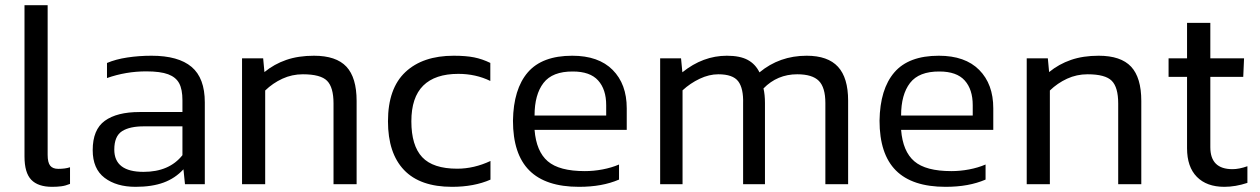

<svg xmlns="http://www.w3.org/2000/svg" viewBox="-20 -709 4849 739"><path d="M249.5 -1.2V-65.3Q231.6 -59.1 204.2 -59.1Q183 -59.1 173.2 -71.3Q163.4 -83.5 163.4 -113.1V-688.9H74.3V-106.4Q74.3 -44.1 100.4 -17Q126.5 10.1 180.6 10.1Q199.6 10.1 215.9 8Q232.2 5.9 249.5 -1.2Z M686.1 -57.4 692 0H768.3V-315Q768.3 -408.6 717.4 -451.5Q666.5 -494.5 563.2 -494.5Q514.6 -494.5 470 -487.7Q425.4 -481 391.8 -466.6V-408.6Q464.7 -434.3 542.9 -434.3Q597.4 -434.3 627.3 -423.1Q657.2 -411.8 669.7 -388.3Q682.2 -364.8 682.2 -323.4V-277.8H517Q430.1 -277.8 383.4 -244Q336.8 -210.2 336.8 -131.2Q336.8 -59.3 382.5 -24.6Q428.2 10.1 501.8 10.1Q564.9 10.1 609.6 -6.3Q654.3 -22.7 686.1 -57.4ZM419.9 -133.3Q419.9 -184.9 449.8 -204.1Q479.7 -223.2 536.4 -222.7H682.2V-111.7Q631.3 -47.5 532.5 -47.5Q419.9 -47.5 419.9 -133.3Z M1000.7 0V-360.7Q1029.9 -389 1067 -406.1Q1104 -423.1 1145.5 -423.1Q1214.1 -423.1 1238.9 -398Q1263.7 -373 1263.7 -311V0H1352.6V-320.4Q1352.6 -410.3 1313.3 -452.4Q1273.9 -494.5 1188.5 -494.5Q1128.4 -494.5 1081.8 -478.4Q1035.3 -462.3 997.8 -431.6L992.9 -484.4H911.6V0Z M1867.8 -17.6V-89.4Q1804.4 -59.7 1739.9 -59.7Q1646.7 -59.7 1605 -104.1Q1563.3 -148.6 1563.3 -242.2Q1563.3 -334.2 1609 -379.5Q1654.8 -424.7 1744 -424.7Q1811.3 -424.7 1867.2 -397.4V-466.8Q1836.3 -481.9 1804.8 -488.2Q1773.2 -494.5 1726.2 -494.5Q1607.2 -494.5 1540.2 -431.5Q1473.3 -368.5 1473.3 -242.2Q1473.3 -119.4 1535.1 -54.7Q1596.9 10.1 1719.8 10.1Q1804.6 10.1 1867.8 -17.6Z M2362.6 -17.8V-75.8Q2333.6 -63.4 2299.2 -56.9Q2264.8 -50.4 2230.8 -50.4Q2132.5 -50.4 2088.3 -88.3Q2044.1 -126.1 2037.5 -209.1H2392.3V-292.3Q2392.3 -385.3 2338.1 -439.9Q2283.9 -494.5 2182.5 -494.5Q2066.6 -494.5 2011.4 -430.4Q1956.3 -366.3 1954.4 -244.6Q1954.4 -115.9 2017.4 -52.9Q2080.4 10.1 2208.6 10.1Q2253.7 10.1 2291.6 3.2Q2329.5 -3.6 2362.6 -17.8ZM2184.9 -433.8Q2251.3 -433.8 2282.2 -399.3Q2313.2 -364.9 2313.2 -304.2V-264.3H2037.5Q2037.5 -345.1 2071.9 -389.7Q2106.2 -434.3 2184.9 -433.8Z M2607.1 0V-361.3Q2636.8 -388.7 2673.1 -405.9Q2709.5 -423.1 2744.7 -423.1Q2800.9 -423.1 2821.4 -396Q2841.9 -369 2840.2 -310.6V0H2924.3V-312.6Q2924.3 -344.8 2918.6 -368.6Q2971.8 -423.1 3048.5 -423.1Q3106.4 -423.1 3131.6 -397.8Q3156.8 -372.6 3156.8 -312.3V0H3244.4V-321.7Q3244.4 -409.6 3205.4 -452Q3166.4 -494.5 3084.7 -494.5Q2980.4 -494.5 2903.2 -430.4Q2887.7 -462.3 2858 -478.4Q2828.3 -494.5 2777.6 -494.5Q2685.8 -494.5 2606.4 -430.8L2601.3 -484.4H2520.9V0Z M3773.4 -17.8V-75.8Q3744.4 -63.4 3710.1 -56.9Q3675.7 -50.4 3641.6 -50.4Q3543.3 -50.4 3499.1 -88.3Q3454.9 -126.1 3448.3 -209.1H3803.1V-292.3Q3803.1 -385.3 3748.9 -439.9Q3694.8 -494.5 3593.4 -494.5Q3477.4 -494.5 3422.3 -430.4Q3367.1 -366.3 3365.3 -244.6Q3365.3 -115.9 3428.3 -52.9Q3491.3 10.1 3619.4 10.1Q3664.6 10.1 3702.5 3.2Q3740.3 -3.6 3773.4 -17.8ZM3595.7 -433.8Q3662.2 -433.8 3693.1 -399.3Q3724 -364.9 3724 -304.2V-264.3H3448.3Q3448.3 -345.1 3482.7 -389.7Q3517.1 -434.3 3595.7 -433.8Z M4020.9 0V-360.7Q4050.2 -389 4087.2 -406.1Q4124.2 -423.1 4165.8 -423.1Q4234.3 -423.1 4259.1 -398Q4283.9 -373 4283.9 -311V0H4372.8V-320.4Q4372.8 -410.3 4333.5 -452.4Q4294.1 -494.5 4208.7 -494.5Q4148.6 -494.5 4102.1 -478.4Q4055.5 -462.3 4018 -431.6L4013.1 -484.4H3931.8V0Z M4781.2 -5.1V-69.2Q4749.5 -57.9 4723.7 -57.9Q4638.5 -57.9 4638.5 -142.3V-413.2H4765.2L4768.3 -484.4H4638.5V-620.9H4548.9V-484.4H4477.8V-413.2H4548.9V-138.4Q4548.9 -66.7 4586.7 -28.3Q4624.5 10.1 4692.5 10.1Q4735.2 10.1 4781.2 -5.1Z"/></svg>

Font: Arad-FD-VF Thin
Style: Regular
Weight: 100
Designer: Mohammad Darvishi
Version: Version 1.010;September 21, 2024;FontCreator 15.0.0.2992 64-